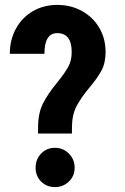

<svg xmlns="http://www.w3.org/2000/svg" viewBox="-20 -750 510 782"><path d="M161 -531H20Q20 -588 45 -633.5Q70 -679 114 -704.5Q158 -730 213 -730Q269 -730 314 -705Q359 -680 384.5 -636.5Q410 -593 410 -538Q410 -494 393.5 -463Q377 -432 344 -393Q309 -351 291 -316Q273 -281 273 -229V-206H135V-229Q135 -289 155 -328.5Q175 -368 213 -414Q243 -451 257.5 -477Q272 -503 272 -538Q272 -615 213 -615Q161 -615 161 -531ZM284 -67Q284 -33 260.5 -10.5Q237 12 204 12Q170 12 147.5 -10.5Q125 -33 125 -67Q125 -101 147.5 -124.5Q170 -148 204 -148Q237 -148 260.5 -124.5Q284 -101 284 -67Z"/></svg>

Font: Akshar SemiBold
Style: Regular
Weight: 600
Designer: Tall Chai
Foundry: Tall Chai
Version: Version 1.000